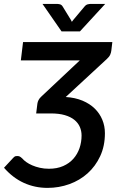

<svg xmlns="http://www.w3.org/2000/svg" viewBox="-24 -930 591 958"><path d="M531.5 -678Q530.5 -668 526 -657.5Q521.5 -647 509.5 -636L304 -446Q351 -443 387.5 -427.8Q424 -412.5 448.8 -388.2Q473.5 -364 486.5 -332.5Q499.5 -301 499.5 -265.5Q499.5 -201.5 476 -151Q452.5 -100.5 413.2 -65.2Q374 -30 322 -11.2Q270 7.5 213 7.5Q150 7.5 95 -17.5Q40 -42.5 -4 -93L42.5 -143Q49 -150 54 -150.8Q59 -151.5 62.5 -151.5Q68.5 -151.5 73.5 -149.5Q78.5 -147.5 87.5 -139Q94.5 -130.5 107 -121.5Q119.5 -112.5 136.8 -105Q154 -97.5 175 -92.8Q196 -88 220 -88Q260.5 -88 291.2 -101.5Q322 -115 342.2 -138Q362.5 -161 372.8 -191Q383 -221 383 -254Q383 -277 374.2 -297Q365.5 -317 347 -332Q328.5 -347 299.5 -355.5Q270.5 -364 230 -364H156.5L162.5 -412.5Q163.5 -421 168.2 -430.5Q173 -440 183 -449L374 -628.5H80L91 -720H536.5ZM501 -910.5 375 -773.5H283L188 -910.5H260Q266 -910.5 274.8 -908.5Q283.5 -906.5 289 -897L329.5 -831Q331 -828.5 332.2 -826Q333.5 -823.5 334.5 -821Q336.5 -823.5 338.2 -826Q340 -828.5 342 -831L397 -896.5Q405 -906.5 414 -908.5Q423 -910.5 429.5 -910.5Z"/></svg>

Font: Lato SemiBold
Style: Italic
Weight: 600
Italic angle: -7°
Designer: Lukasz Dziedzic with Adam Twardoch and Botio Nikoltchev
Foundry: tyPoland Lukasz Dziedzic
Version: Version 2.015; 2015-08-06; http://www.latofonts.com/